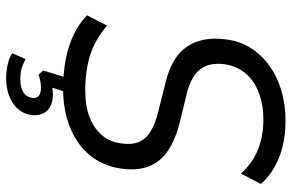

<svg xmlns="http://www.w3.org/2000/svg" viewBox="-182 -572 948 624"><g transform="rotate(90 292.0 -260.0)"><path d="M268 9Q218 9 173.5 0.5Q129 -8 92.5 -25.5Q56 -43 30 -69L63 -134Q92 -109 124.5 -93Q157 -77 194.5 -70Q232 -63 274 -63Q324 -63 360.5 -77Q397 -91 419.5 -117.5Q442 -144 446 -180Q451 -214 441.5 -237Q432 -260 407 -275.5Q382 -291 340 -301L245 -325Q164 -345 131 -394.5Q98 -444 108 -519Q113 -564 135.5 -600Q158 -636 193.5 -661.5Q229 -687 274.5 -700.5Q320 -714 372 -714Q438 -714 490.5 -693.5Q543 -673 578 -634L544 -569Q510 -607 466 -624.5Q422 -642 368 -642Q320 -642 281 -627Q242 -612 218.5 -584Q195 -556 189 -518Q182 -467 204.5 -437.5Q227 -408 280 -394L375 -371Q465 -349 502 -302.5Q539 -256 528 -181Q522 -136 500.5 -100.5Q479 -65 444 -40.5Q409 -16 364.5 -3.5Q320 9 268 9ZM234 194Q211 194 189 189Q167 184 153 174L172 131Q187 139 202 143.5Q217 148 238 148Q264 148 279.5 138.5Q295 129 298 110Q300 96 292 88.5Q284 81 266 81Q257 81 246.5 82.5Q236 84 223 89L209 74L238 -20H286L261 56L240 50Q250 46 262.5 44Q275 42 287 42Q309 42 325 50Q341 58 348.5 73.5Q356 89 354 111Q349 149 316 171.5Q283 194 234 194Z"/></g></svg>

Font: Nunito Sans 10pt SemiCondensed
Style: Italic
Weight: 400
Width: 4
Italic angle: -9°
Designer: Vernon Adams
Foundry: Vernon Adams
Version: Version 3.101;gftools[0.9.27]